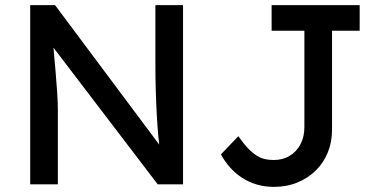

<svg xmlns="http://www.w3.org/2000/svg" viewBox="-20 -720 1475 750"><path d="M98 0V-700H195L623 -127L607 -118Q602 -149 598.5 -187Q595 -225 592.5 -270Q590 -315 588.5 -365Q587 -415 587 -470V-700H695V0H596L175 -552L186 -566Q193 -490 197 -441.5Q201 -393 203 -364Q205 -335 205.5 -318.5Q206 -302 206 -291V0ZM1049 10Q1015 10 984 1Q953 -8 926.5 -25Q900 -42 879 -65.5Q858 -89 843 -117L911 -188Q932 -158 949.5 -140Q967 -122 983 -112Q999 -102 1015 -98.5Q1031 -95 1049 -95Q1085 -95 1112 -111.5Q1139 -128 1154 -157Q1169 -186 1169 -223V-600H1041V-700H1385V-600H1277V-213Q1277 -165 1260.5 -124.5Q1244 -84 1213.5 -54Q1183 -24 1141.5 -7Q1100 10 1049 10Z"/></svg>

Font: Lexend Medium
Style: Regular
Weight: 500
Designer: Bonnie Shaver-Troup, Thomas Jockin
Foundry: Lexend
Version: Version 1.005